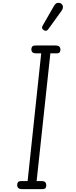

<svg xmlns="http://www.w3.org/2000/svg" viewBox="-20 -1322 532 1342"><path d="M135.5 0Q115.5 0 107.8 -8Q100 -16 100 -27.5Q100 -41 105.8 -48.8Q111.5 -56.5 131.5 -56.5H173L268 -949H234.5Q214.5 -949 206.8 -956.8Q199 -964.5 199 -976.5Q199 -989 205 -996.5Q211 -1004 230.5 -1004H367Q387.5 -1004 395 -996Q402.5 -988 402.5 -976.5Q402.5 -964 397.2 -956.5Q392 -949 372 -949H332L236 -56.5H269.5Q288.5 -56.5 296 -48.5Q303.5 -40.5 303.5 -27.5Q303.5 -15 298.2 -7.5Q293 0 273 0ZM287 -1110.5Q279 -1115.5 275 -1123Q271 -1130.5 280 -1146L357 -1280Q369.5 -1301.5 384.8 -1302.2Q400 -1303 409 -1295.5Q420.5 -1285 420 -1272.2Q419.5 -1259.5 411 -1247.5L318.5 -1119.5Q309.5 -1107 301.8 -1106.8Q294 -1106.5 287 -1110.5Z"/></svg>

Font: Edu SA Hand
Style: Regular
Weight: 400
Designer: Tina and Corey Anderson, Eben Sorkin, Mirko Velimirovic
Foundry: Google for Education
Version: Version 2.000